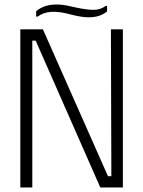

<svg xmlns="http://www.w3.org/2000/svg" viewBox="-20 -830 635 850"><path d="M471 -700H524V0H424L138 -650H123V0H70V-700H170L458 -50H473ZM297 -765Q242 -780 206.5 -777.5Q171 -775 146 -756L140 -757V-780Q153 -792 174 -800.5Q195 -809 225.5 -810Q256 -811 297 -801Q352 -788 387.5 -786.5Q423 -785 448 -804L454 -803V-780Q441 -768 420 -760.5Q399 -753 369 -753.5Q339 -754 297 -765Z"/></svg>

Font: Phudu Light Light
Style: Regular
Weight: 300
Version: Version 1.005;gftools[0.9.23]